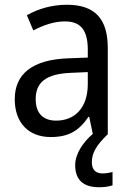

<svg xmlns="http://www.w3.org/2000/svg" viewBox="-20 -566 548 807"><path d="M366 116C366 76 386 44 431 0H433V-364C433 -486 380 -546 261 -546C197 -546 138 -528 93 -502L120 -438C162 -460 206 -476 253 -476C316 -476 349 -443 349 -357V-324L269 -321C117 -316 42 -256 42 -149C42 -49 101 10 193 10C270 10 312 -17 352 -75H355L370 -3C331 30 296 79 296 128C296 188 328 221 396 221C420 221 437 218 453 213V157C443 159 430 163 411 163C382 163 366 147 366 116ZM281 -260 349 -263V-213C349 -111 293 -59 216 -59C164 -59 130 -87 130 -149C130 -218 170 -256 281 -260Z"/></svg>

Font: Noto Sans Ethiopic SemiCondensed
Style: Regular
Weight: 400
Width: 4
Designer: Monotype Design Team
Foundry: Monotype Imaging Inc.
Version: Version 2.102